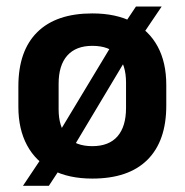

<svg xmlns="http://www.w3.org/2000/svg" viewBox="-20 -546 578 601"><path d="M269 13Q195.5 13 143.8 -13.8Q92 -40.5 64.8 -91Q37.5 -141.5 37.5 -211.5V-276Q37.5 -387 96.8 -445.5Q156 -504 269 -504Q343 -504 394.8 -477.2Q446.5 -450.5 473.5 -400.5Q500.5 -350.5 500.5 -280V-215.5Q500.5 -104.5 441.5 -45.8Q382.5 13 269 13ZM52 35.5 123.5 -71.5 151.5 -109 345 -430 363.5 -462.5 405.5 -525.5H486L417 -423.5L390 -386.5L198.5 -66.5L179 -34.5L133 35.5ZM269 -88.5Q321 -88.5 347.8 -119.2Q374.5 -150 374.5 -208V-287.5Q374.5 -342.5 348.5 -372.5Q322.5 -402.5 269 -402.5Q217.5 -402.5 190.5 -372Q163.5 -341.5 163.5 -284V-204Q163.5 -149 189.8 -118.8Q216 -88.5 269 -88.5Z"/></svg>

Font: Anek Latin Medium SemiBold
Style: Regular
Weight: 600
Version: Version 1.003